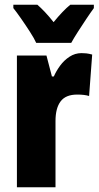

<svg xmlns="http://www.w3.org/2000/svg" viewBox="-20 -786 415 806"><path d="M322 -563Q332 -563 342 -562Q352 -561 367 -557L354 -383Q335 -389 304 -389Q256 -389 234.5 -360.5Q213 -332 213 -278V0H51V-553H175L198 -465H206Q216 -488 232.5 -510.5Q249 -533 272 -548Q295 -563 322 -563ZM132 -606Q124 -624 106 -652Q88 -680 68.5 -708Q49 -736 36 -752V-766H137Q152 -753 169 -735Q186 -717 205 -693Q245 -742 275 -766H374V-752Q360 -733 342 -706Q324 -679 307 -652.5Q290 -626 279 -606Z"/></svg>

Font: Noto Sans ExtraCondensed Black
Style: Regular
Weight: 900
Width: 2
Designer: Monotype Design Team
Foundry: Monotype Imaging Inc.
Version: Version 2.013; ttfautohint (v1.8.4.7-5d5b)